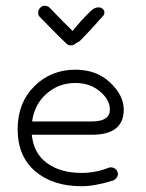

<svg xmlns="http://www.w3.org/2000/svg" viewBox="-20 -637 506 664"><path d="M262 7Q162 7 101.5 -45Q41 -97 41 -190Q41 -281 98.5 -338.5Q156 -396 241 -396Q314 -396 361 -351.5Q408 -307 408 -258Q408 -171 298 -171H90Q96 -107 142.5 -73Q189 -39 262 -39Q311 -39 356 -57Q365 -60 374 -56Q383 -52 386 -43Q390 -35 385.5 -26Q381 -17 372 -13Q308 7 262 7ZM241 -350Q183 -350 141 -313Q99 -276 91 -217H298Q360 -217 360 -258Q360 -292 325.5 -321Q291 -350 241 -350ZM209 -487Q197 -498 181.5 -513.5Q166 -529 147 -548.5Q128 -568 119 -577Q112 -583 112 -593Q112 -603 119 -610Q125 -617 135 -617Q145 -617 152 -610Q202 -558 231 -530Q264 -571 293 -598Q311 -616 330 -610Q346 -601 339 -585Q288 -527 260 -499Q252 -491 243 -488L242 -487Q235 -480 225 -480Q215 -480 209 -487Z"/></svg>

Font: Hoogli
Style: Regular
Weight: 400
Designer: Anand Singh Naorem
Foundry: Brand New Type
Version: Version 1.00 b007